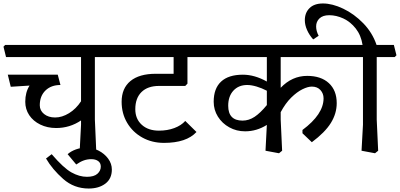

<svg xmlns="http://www.w3.org/2000/svg" viewBox="-50 -859 2314 1111"><path d="M499 -167 506.8 13.2 488.8 27.8 411.1 13.2 418.9 -137.2V-162.1Q354 -118.2 274.9 -118.2Q224.1 -118.2 183.1 -138.2Q142.1 -158.2 119.1 -192.6Q96.2 -227.1 96.2 -270Q96.2 -325.2 121.1 -363.8Q46.9 -359.9 12.2 -356.9L-4.9 -426.8H284.2L299.8 -367.2Q245.6 -367.2 212.9 -335.2Q180.2 -303.2 180.2 -250Q180.2 -219.2 205.1 -199.2Q230 -179.2 269 -179.2Q309.1 -179.2 349.6 -204.1Q390.1 -229 418.9 -272.9V-528.8H-15.1L-29.8 -588.9L-20 -599.1H598.1L612.8 -539.1L603 -528.8H499Z M451.2 -4.9Q486.3 -4.9 520.3 12.5Q554.2 29.8 575.7 58.8Q597.2 87.9 597.2 122.1Q597.2 175.3 559.6 203.6Q522 231.9 463.4 231.9Q378.4 231.9 315.7 176.5Q252.9 121.1 216.3 58.1L249 33.2Q317.9 113.3 363.5 138.7Q409.2 164.1 453.1 164.1Q494.1 164.1 513.7 146.5Q533.2 128.9 533.2 105Q533.2 84 518.1 73Q502.9 62 478 62Q456.1 62 435.5 69.1Q415 76.2 391.1 92.8L341.3 33.2Q360.4 16.1 389.2 5.6Q418 -4.9 451.2 -4.9Z M732.9 -227.1Q732.9 -170.9 770.3 -137Q807.6 -103 869.6 -103Q918.5 -103 958.5 -117.9Q998.5 -132.8 1022 -159.2L1086.9 -95.2Q1028.8 -32.2 898.9 -32.2Q829.1 -32.2 773.4 -63.2Q717.8 -94.2 685.8 -148.2Q653.8 -202.1 653.8 -270Q653.8 -348.1 704.8 -390.1Q755.9 -432.1 851.6 -432.1H954.6V-528.8H577.6L563 -588.9L572.8 -599.1H1146L1160.6 -539.1L1150.9 -528.8H1034.7V-375L1022 -361.8H870.6Q804.7 -361.8 768.8 -326.4Q732.9 -291 732.9 -227.1Z M1574.2 -351.1Q1640.1 -419.9 1727.5 -419.9Q1807.6 -419.9 1853 -377.9Q1898.4 -335.9 1898.4 -262.2Q1898.4 -202.1 1864.5 -147.5Q1830.6 -92.8 1754.4 -36.1L1700.2 -87.9V-106.9Q1822.3 -197.8 1822.3 -290Q1822.3 -317.9 1804.2 -337.9Q1786.1 -357.9 1754.4 -357.9Q1731.4 -357.9 1700 -342.5Q1668.5 -327.1 1635 -294.2Q1601.6 -261.2 1574.2 -210V-167L1582.5 13.2L1564.5 27.8L1486.3 13.2L1494.1 -136.2Q1435.1 -99.1 1368.2 -99.1Q1318.4 -99.1 1276.9 -122.1Q1235.4 -145 1210.9 -184.1Q1186.5 -223.1 1186.5 -270Q1186.5 -347.2 1229.5 -387Q1272.5 -426.8 1355.5 -426.8Q1423.3 -426.8 1494.1 -387.2V-528.8H1130.4L1115.2 -588.9L1125.5 -599.1H1956.5L1971.2 -539.1L1961.4 -528.8H1574.2ZM1494.1 -251V-334Q1465.3 -349.1 1434.8 -358.2Q1404.3 -367.2 1380.4 -367.2Q1330.6 -367.2 1300.5 -334.5Q1270.5 -301.8 1270.5 -247.1Q1270.5 -161.1 1353.5 -161.1Q1390.1 -161.1 1423.3 -183.1Q1456.5 -205.1 1494.1 -251Z M2129.9 -167 2138.2 13.2 2120.1 27.8 2042 13.2 2050.3 -137.2V-528.8H1951.2L1936 -588.9L1946.3 -599.1H2047.9Q2039.1 -655.3 2008.5 -694.1Q1978 -732.9 1937 -752Q1896 -771 1855 -771Q1817.9 -771 1798.6 -752.4Q1779.3 -733.9 1779.3 -706.1Q1779.3 -679.2 1793.9 -651.9L1762.2 -630.9Q1739.3 -656.7 1726.6 -685.8Q1713.9 -714.8 1713.9 -742.2Q1713.9 -785.2 1741 -812Q1768.1 -838.9 1818.8 -838.9Q1873 -838.9 1936 -808.8Q1999 -778.8 2052 -724.4Q2105 -669.9 2128.9 -599.1H2229L2244.1 -539.1L2233.9 -528.8H2129.9Z"/></svg>

Font: Sura
Style: Regular
Weight: 400
Designer: Carolina Giovagnoli
Foundry: Huerta Tipografica
Version: Version 1.003;PS 001.002;hotconv 1.0.70;makeotf.lib2.5.58329